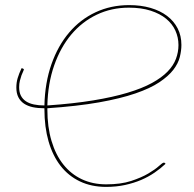

<svg xmlns="http://www.w3.org/2000/svg" viewBox="-20 -727 761 752"><path d="M486 -707Q532 -707 569.8 -696Q607.5 -685 634.2 -664.8Q661 -644.5 675.8 -615.8Q690.5 -587 690.5 -551Q690.5 -528.5 684.2 -503.5Q678 -478.5 658.8 -453.5Q639.5 -428.5 604 -404.8Q568.5 -381 510.2 -361Q452 -341 367.5 -326Q283 -311 165.5 -303V-298.5Q165.5 -229.5 181.8 -175Q198 -120.5 228 -82.8Q258 -45 300.5 -25Q343 -5 396 -5Q453 -5 493.5 -18.2Q534 -31.5 561 -47.5Q588 -63.5 602.5 -76.8Q617 -90 621.5 -90Q625 -90 626 -88L628.5 -85.5Q609.5 -67.5 585.5 -51Q561.5 -34.5 532.8 -22.2Q504 -10 469.8 -2.5Q435.5 5 395.5 5Q338 5 293 -16.5Q248 -38 217.2 -77.5Q186.5 -117 170.2 -173.2Q154 -229.5 154 -299V-303H153.5Q128.5 -303 108.5 -307.2Q88.5 -311.5 74 -321.2Q59.5 -331 51.8 -346.5Q44 -362 44 -384Q44 -403.5 49.2 -421.2Q54.5 -439 64.5 -460L68.5 -459Q73.5 -457.5 73.5 -454Q73.5 -452.5 70.5 -446.8Q67.5 -441 64.2 -432Q61 -423 58 -411.2Q55 -399.5 55 -385.5Q55 -365.5 62 -352Q69 -338.5 82 -330Q95 -321.5 113.2 -317.8Q131.5 -314 154 -314Q156 -403 181.5 -475.5Q207 -548 250.8 -599.5Q294.5 -651 354.5 -679Q414.5 -707 486 -707ZM485 -697Q416.5 -697 359 -669.5Q301.5 -642 259.2 -591.8Q217 -541.5 192.2 -470.8Q167.5 -400 165.5 -314Q267.5 -321 345 -333.8Q422.5 -346.5 479.8 -363.8Q537 -381 575.2 -402Q613.5 -423 636.5 -446.8Q659.5 -470.5 669.2 -496.8Q679 -523 679 -550.5Q679 -580.5 667 -607Q655 -633.5 630.8 -653.5Q606.5 -673.5 570 -685.2Q533.5 -697 485 -697Z"/></svg>

Font: Lato Hairline
Style: Italic
Weight: 100
Italic angle: -7°
Designer: Lukasz Dziedzic
Foundry: tyPoland Lukasz Dziedzic
Version: Version 2.007; 2014-02-27